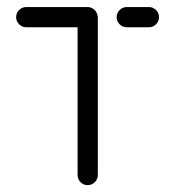

<svg xmlns="http://www.w3.org/2000/svg" viewBox="-20 -539 510 559"><path d="M264.8 -490.4V-29.6Q264.8 -17.4 256.1 -8.7Q247.4 0 235.2 0Q223 0 214.4 -8.7Q205.9 -17.4 205.9 -29.6V-490.4ZM27 -488.9Q27 -501.1 35.7 -509.8Q44.4 -518.5 56.7 -518.5H234.8Q247 -518.5 255.7 -509.8Q264.4 -501.1 264.4 -488.9Q264.4 -477 255.7 -468.3Q247 -459.6 234.8 -459.6H56.7Q44.4 -459.6 35.7 -468.3Q27 -477 27 -488.9ZM319.6 -488.9Q319.6 -501.1 328.3 -509.8Q337 -518.5 349.3 -518.5H413.3Q425.6 -518.5 434.3 -509.8Q443 -501.1 443 -489.3Q443 -477 434.3 -468.3Q425.6 -459.6 413.3 -459.6H349.3Q337 -459.6 328.3 -468.3Q319.6 -477 319.6 -488.9Z"/></svg>

Font: 26F Galaxy Sans Medium
Style: Regular
Weight: 500
Designer: C₂₉H₂₅N₃O₅
Version: Version 1.100